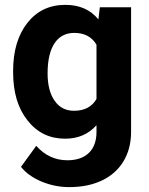

<svg xmlns="http://www.w3.org/2000/svg" viewBox="-20 -558 611 786"><path d="M33.7 -262.2C33.7 -180.2 53.2 -114.3 92.8 -64.9C131.8 -15.1 183.1 9.8 246.6 9.8C299.8 9.8 342.3 -8.8 375 -45.4V-17.1C375 56.6 331.1 98.1 256.3 98.1C206.1 98.1 163.6 78.6 128.4 39.1L65.9 125C85 149.4 112.8 169.4 149.4 185.1C186 200.2 224.1 208 262.7 208C314 208 358.4 199.2 396.5 181.2C472.7 145.5 516.6 74.7 516.6 -17.6V-528.3H388.7L382.8 -478.5C350.6 -518.1 305.7 -538.1 247.6 -538.1C182.1 -538.1 130.4 -513.2 91.8 -463.9C53.2 -414.6 33.7 -349.1 33.7 -268.1ZM174.8 -257.8C174.8 -367.7 215.8 -423.3 283.7 -423.3C325.7 -423.3 356 -407.2 375 -375V-152.8C356.4 -120.6 325.7 -104.5 282.7 -104.5C249 -104.5 222.7 -118.2 203.6 -145.5C184.6 -172.4 174.8 -210 174.8 -257.8Z"/></svg>

Font: Roboto
Style: Bold
Weight: 700
Designer: Google
Version: Version 2.137; 2017